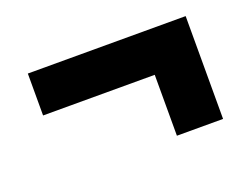

<svg xmlns="http://www.w3.org/2000/svg" viewBox="-61 -508 722 551"><g transform="rotate(-20 299.5 -232.0)"><path d="M399 -75H540V-389H58V-261H399Z"/></g></svg>

Font: Decalotype
Style: Bold
Weight: 700
Designer: Alfredo Marco Pradil
Foundry: Alfredo Marco Pradil
Version: Version 1.0